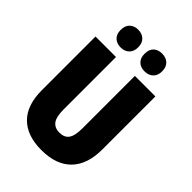

<svg xmlns="http://www.w3.org/2000/svg" viewBox="-266 -1045 1172 1172"><g transform="rotate(45 319.5 -459.0)"><path d="M578 -255Q578 -127 511.5 -58.5Q445 10 317 10Q193 10 127 -56Q61 -122 61 -251V-714H238V-261Q238 -197 258.5 -170Q279 -143 320 -143Q362 -143 381.5 -170Q401 -197 401 -262V-714H578ZM141 -851Q141 -889 162 -908.5Q183 -928 216 -928Q250 -928 271 -908Q292 -888 292 -851Q292 -815 271 -795Q250 -775 216 -775Q183 -775 162 -794.5Q141 -814 141 -851ZM347 -851Q347 -889 367.5 -908.5Q388 -928 422 -928Q457 -928 478 -908Q499 -888 499 -851Q499 -815 478 -795Q457 -775 422 -775Q388 -775 367.5 -795Q347 -815 347 -851Z"/></g></svg>

Font: Noto Sans Ethiopic Condensed Black
Style: Regular
Weight: 900
Width: 3
Designer: Monotype Design Team
Foundry: Monotype Imaging Inc.
Version: Version 2.102; ttfautohint (v1.8.4.7-5d5b)